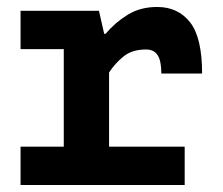

<svg xmlns="http://www.w3.org/2000/svg" viewBox="-20 -531 640 551"><path d="M39 -110H163V-390H39V-500H264L279 -434H283Q311 -467 347 -489Q383 -511 431 -511Q491 -511 525.5 -467Q560 -423 560 -320H443Q443 -356 432.5 -372.5Q422 -389 399 -389Q359 -389 334.5 -369Q310 -349 293 -323V-110H510V0H39Z"/></svg>

Font: PT Mono
Style: Bold
Weight: 700
Monospace: yes
Designer: A.Korolkova, I.Chaeva
Foundry: ParaType Ltd
Version: Version 1.000 OFL